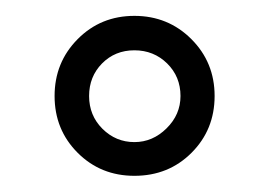

<svg xmlns="http://www.w3.org/2000/svg" viewBox="-20 -706 339 242"><path d="M149.4 -484.4Q106.9 -484.4 77.9 -513.4Q48.8 -542.5 48.8 -585Q48.8 -627.4 77.9 -656.7Q106.9 -686 149.4 -686Q191.9 -686 221.2 -656.7Q250.5 -627.4 250.5 -585Q250.5 -542.5 221.4 -513.4Q192.4 -484.4 149.4 -484.4ZM149.4 -526.9Q172.4 -526.9 189.9 -544.2Q207.5 -561.5 207.5 -585Q207.5 -609.4 190.7 -626Q173.8 -642.6 149.4 -642.6Q125 -642.6 108.6 -626Q92.3 -609.4 92.3 -585Q92.3 -560.5 109.1 -543.7Q126 -526.9 149.4 -526.9Z"/></svg>

Font: Almanac
Style: Regular
Weight: 400
Designer: Eden's Almanac
Version: Version 3.501;March 28, 2021;FontCreator 13.0.0.2683 64-bit